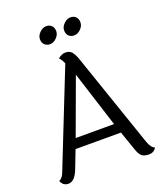

<svg xmlns="http://www.w3.org/2000/svg" viewBox="-164 -1017 966 1133"><g transform="rotate(-20 319.5 -450.5)"><path d="M460 -862Q460 -840 441 -821Q422 -802 400 -802Q378 -802 365.5 -815Q353 -828 353 -850Q353 -872 372.5 -891Q392 -910 413.5 -910Q435 -910 447.5 -897Q460 -884 460 -862ZM308 -862Q308 -840 289 -821Q270 -802 248.5 -802Q227 -802 214 -815Q201 -828 201 -850Q201 -872 220.5 -891Q240 -910 261.5 -910Q283 -910 295.5 -897Q308 -884 308 -862ZM200 -230H441L329 -581ZM621 -17Q605 9 574.5 9Q544 9 529 -4Q514 -17 503 -51L462 -169H177L135 -60Q109 9 69 9Q35 9 22 -25Q45 -34 58 -72L293 -665Q282 -692 268 -705Q291 -725 315.5 -725Q340 -725 353.5 -710Q367 -695 379 -662L583 -68Q597 -27 621 -17Z"/></g></svg>

Font: Laila
Style: Regular
Weight: 400
Designer: Hitesh Malaviya
Foundry: Indian Type Foundry
Version: Version 1.302;PS 1.0;hotconv 1.0.78;makeotf.lib2.5.61930; tt